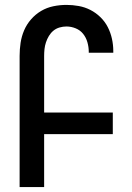

<svg xmlns="http://www.w3.org/2000/svg" viewBox="-20 -763 540 783"><path d="M60 0V-535Q60 -562 64 -588.5Q68 -615 78.5 -639.5Q89 -664 107 -684.5Q125 -705 148 -718.5Q171 -732 197.5 -737.5Q224 -743 251 -743Q276 -743 301 -738.5Q326 -734 348.5 -722.5Q371 -711 389.5 -693Q408 -675 419.5 -652.5Q431 -630 436.5 -605Q442 -580 442 -555V-548H342V-552Q342 -571 336.5 -590.5Q331 -610 319 -625Q307 -640 288.5 -647.5Q270 -655 251 -655Q237 -655 223 -651Q209 -647 198 -638Q187 -629 179.5 -616.5Q172 -604 167.5 -590.5Q163 -577 161.5 -563Q160 -549 160 -535V-304H440V-216H160V0Z"/></svg>

Font: Iosevka Term Curly Semibold
Style: Regular
Weight: 600
Designer: Belleve Invis
Foundry: Belleve Invis
Version: Version 32.3.0